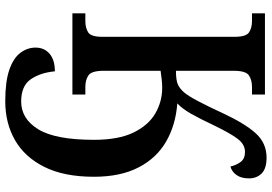

<svg xmlns="http://www.w3.org/2000/svg" viewBox="-168 -592 1009 712"><g transform="rotate(90 336.0 -235.5)"><path d="M355 249Q282 249 238.5 234Q195 219 175.5 193Q156 167 156 137Q156 104 179 84.5Q202 65 244 65Q249 119 273.5 154.5Q298 190 356 190Q420 190 459 126.5Q498 63 498 -80Q498 -171 471 -226.5Q444 -282 400 -307.5Q356 -333 305 -333Q290 -333 273 -331Q256 -329 242 -327V-116Q242 -71 259 -59.5Q276 -48 302 -48H330V0H29V-48H57Q83 -48 99.5 -58.5Q116 -69 116 -111V-602Q116 -644 99.5 -655Q83 -666 57 -666H29V-714H330V-666H302Q276 -666 259 -654.5Q242 -643 242 -598V-384Q277 -384 292.5 -391Q308 -398 322 -414Q335 -429 354.5 -466Q374 -503 399 -557Q437 -639 473.5 -679.5Q510 -720 564 -720Q605 -720 623 -701.5Q641 -683 641 -655Q641 -626 628.5 -608.5Q616 -591 597 -586Q592 -608 580 -624Q568 -640 543 -640Q515 -640 494.5 -613Q474 -586 445 -526Q419 -471 401 -439.5Q383 -408 363 -389Q443 -383 504.5 -347.5Q566 -312 600.5 -245Q635 -178 635 -80Q635 31 598.5 104Q562 177 499 213Q436 249 355 249Z"/></g></svg>

Font: Noto Serif SemiCondensed SemiBold
Style: Regular
Weight: 600
Width: 4
Designer: Monotype Design Team
Foundry: Monotype Imaging Inc.
Version: Version 2.013; ttfautohint (v1.8.4.7-5d5b)